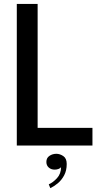

<svg xmlns="http://www.w3.org/2000/svg" viewBox="-20 -758 543 1000"><path d="M67.5 0V-737.5H176V-92H461.5V0ZM265 125.5Q246 125.5 233.8 114.5Q221.5 103.5 221.5 85.5Q221.5 64.5 237.5 53.8Q253.5 43 273.5 43Q292 43 309.8 55Q327.5 67 327.5 96Q327.5 130.5 314 155.5Q300.5 180.5 280.8 196.8Q261 213 242 222L234 202Q255.5 193 276.8 170Q298 147 298 112Q295 118 285.2 121.8Q275.5 125.5 265 125.5Z"/></svg>

Font: Epilogue Medium
Style: Regular
Weight: 500
Designer: Tyler Finck
Foundry: Etcetera Type Co
Version: Version 2.111; ttfautohint (v1.8.3)